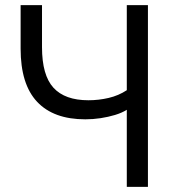

<svg xmlns="http://www.w3.org/2000/svg" viewBox="-20 -725 683 745"><path d="M472 0V-299Q453 -287 426.5 -279Q400 -271 370.5 -266.5Q341 -262 311 -262Q188 -262 124 -330Q60 -398 60 -536V-705H143V-542Q143 -433 187.5 -384.5Q232 -336 323 -336Q363 -336 401.5 -345Q440 -354 472 -375V-705H554V0Z"/></svg>

Font: Nunito Sans 10pt SemiCondensed
Style: Regular
Weight: 400
Width: 4
Designer: Vernon Adams
Foundry: Vernon Adams
Version: Version 3.101;gftools[0.9.27]